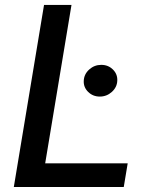

<svg xmlns="http://www.w3.org/2000/svg" viewBox="-20 -747 608 767"><path d="M35.2 0 155.9 -727.3H265.6L160.5 -94.5H490.1L474.4 0ZM378.6 -361.2Q351.2 -361.2 332.2 -379.8Q313.2 -398.4 314.6 -424.4Q315.7 -450.6 336.3 -469.3Q356.9 -487.9 384.6 -487.9Q412.3 -487.9 431.1 -469.3Q449.9 -450.6 448.5 -424.4Q447.4 -398.4 426.8 -379.8Q406.2 -361.2 378.6 -361.2Z"/></svg>

Font: Karasuma Gothic
Style: Medium Italic
Weight: 500
Italic angle: 9.39998°
Designer: Rasmus Andersson / Ryoko Nishizuka
Foundry: Genbu
Version: Version 1.00